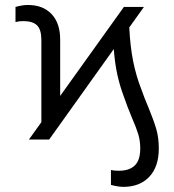

<svg xmlns="http://www.w3.org/2000/svg" viewBox="-20 -558 697 768"><path d="M95.7 0 145.5 -69.3V-397.5Q145.5 -439.9 127.9 -456.8Q110.4 -473.6 73.2 -473.6Q55.2 -473.6 42 -469.7V-530.3Q69.3 -538.1 91.8 -538.1Q151.9 -538.1 186.3 -501.7Q220.7 -465.3 220.7 -399.4V-174.3L475.6 -530.3H555.7L497.1 -448.2Q501 -370.1 512.9 -311.5Q524.9 -252.9 544.9 -202.1Q558.1 -164.6 574.2 -127Q595.7 -74.7 605.5 -40.5Q615.2 -6.3 615.2 36.1Q615.2 108.9 577.1 149.2Q539.1 189.5 472.7 189.5Q462.4 189.5 448.2 187Q434.1 184.6 423.8 181.6V122.1Q437 125 455.1 125Q497.1 125 519 104Q541 83 541 36.1Q541 5.4 533.2 -20.5Q525.4 -46.4 507.8 -86.9Q490.7 -127.4 475.6 -170.9Q459 -215.3 449.2 -260Q439.5 -304.7 435.1 -361.8L176.8 0Z"/></svg>

Font: Pretendard Std Light
Style: Regular
Weight: 300
Designer: Base glyphs from Inter by Rasmus Andersson; Hangeul glyphs from Noto Sans CJK(Source Han Sans) by Jang Soo-young and Kan
Foundry: Kil Hyung-jin
Version: Version 1.309